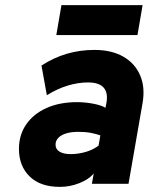

<svg xmlns="http://www.w3.org/2000/svg" viewBox="-20 -718 581 750"><path d="M214 12Q137 12 95.5 -29Q54 -70 54 -136Q54 -191 82.5 -232.2Q111 -273.5 162 -296.2Q213 -319 281 -319Q312 -319 343.8 -313Q375.5 -307 392 -297L395 -312Q403.5 -354 385.5 -375Q367.5 -396 324 -396Q285 -396 244 -383.5Q203 -371 163 -346L142 -462Q190 -493 241 -508Q292 -523 349 -523Q415.5 -523 461.2 -497Q507 -471 527.2 -424.2Q547.5 -377.5 537 -316L482 0H339L346 -40Q326.5 -17 289.8 -2.5Q253 12 214 12ZM256 -116Q284.5 -116 313.2 -124Q342 -132 365 -149L372 -189Q358 -194.5 335.5 -198.8Q313 -203 286 -203Q258 -203 238 -196.8Q218 -190.5 207.5 -179.2Q197 -168 197 -153Q197 -135 212.8 -125.5Q228.5 -116 256 -116ZM200 -581 220 -698H537L517 -581Z"/></svg>

Font: Overpass Black
Style: Italic
Weight: 900
Italic angle: -10°
Designer: Delve Withrington, Dave Bailey, Thomas Jockin
Foundry: Delve Fonts LLC
Version: Version 4.000